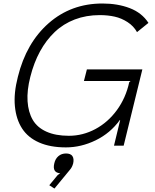

<svg xmlns="http://www.w3.org/2000/svg" viewBox="-20 -840 891 1107"><path d="M401.9 102.1Q396 124.5 382.8 139.2L293.9 247.1L264.2 228L313 168.9L327.1 159.2Q280.3 155.3 293 102.1Q298.8 75.7 316.7 60.3Q334.5 44.9 360.8 44.9Q387.2 44.9 397.5 60.1Q407.7 75.2 401.9 102.1ZM800.8 -439.9 692.9 0H637.2L672.9 -147.9H670.9Q616.2 -72.3 532 -31.2Q447.8 9.8 359.9 9.8Q270 9.8 205.8 -18.3Q141.6 -46.4 107.4 -99.1Q73.2 -151.9 65.9 -227.3Q58.6 -302.7 83 -397Q131.3 -592.8 260.7 -706.3Q390.1 -819.8 570.8 -819.8Q658.7 -819.8 728.5 -793Q798.3 -766.1 835.9 -708L770 -654.8Q750.5 -689.9 715.3 -712.6Q680.2 -735.4 640.9 -744.1Q601.6 -752.9 555.2 -752.9Q477.1 -752.9 411.1 -727.8Q345.2 -702.6 295.7 -655.5Q246.1 -608.4 210.7 -543.5Q175.3 -478.5 154.8 -397Q134.8 -318.8 138.9 -256.1Q143.1 -193.4 168.7 -149.2Q194.3 -105 247.3 -81.1Q300.3 -57.1 377 -57.1Q457.5 -57.1 530 -95.9Q602.5 -134.8 654.1 -205.3Q705.6 -275.9 725.1 -366.2L732.9 -373H463.9L481 -439.9Z"/></svg>

Font: Sinkin Sans 300 Light Italic
Style: Regular
Weight: 300
Italic angle: -112°
Designer: Keith Bates
Foundry: K-Type
Version: Sinkin Sans (version 1.0)  by Keith Bates   •   © 2014   www